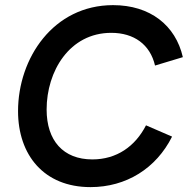

<svg xmlns="http://www.w3.org/2000/svg" viewBox="-20 -732 750 766"><path d="M341 14.5C483.5 14.5 603 -60 666.5 -187L562.5 -232C519.5 -148 445.5 -96 348.5 -96C232 -96 166 -171.5 166 -295C166 -447.5 257 -601 424 -601C514.5 -601 579 -554.5 598.5 -470.5L709.5 -504C680.5 -631 579 -711.5 431 -711.5C193 -711.5 52 -500 52 -288.5C52 -114 155 14.5 341 14.5Z"/></svg>

Font: HK Grotesk SemiBold
Style: Italic
Weight: 600
Italic angle: -16°
Designer: Alfredo Marco Pradil
Foundry: Hanken Design Co.
Version: Version 3.001;FEAKit 1.0